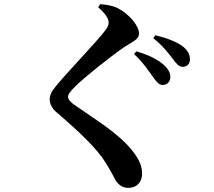

<svg xmlns="http://www.w3.org/2000/svg" viewBox="-20 -838 1040 931"><path d="M768 -426C792 -426 806 -443 806 -465C806 -484 797 -502 776 -522C744 -551 697 -573 641 -589L630 -576C674 -535 701 -494 721 -466C738 -442 751 -426 768 -426ZM866 -514C887 -514 901 -528 901 -550C901 -574 890 -595 865 -614C836 -635 792 -653 733 -667L723 -653C774 -612 797 -579 816 -555C836 -529 846 -514 866 -514ZM507 -729C507 -715 501 -704 486 -685C447 -634 303 -484 250 -419C229 -394 221 -376 221 -355C221 -336 232 -311 257 -291C374 -191 452 -114 491 -51C518 -8 529 15 541 37C553 56 573 73 600 73C652 73 669 36 669 4C669 -30 657 -63 622 -107C554 -193 442 -258 346 -326C325 -340 310 -354 310 -368C310 -381 320 -394 346 -420C388 -462 507 -557 580 -608C623 -637 654 -645 654 -677C654 -712 607 -770 550 -799C525 -811 497 -815 466 -818L456 -803C485 -777 507 -751 507 -729Z"/></svg>

Font: Noto Serif CJK JP
Style: Bold
Weight: 700
Designer: Ryoko NISHIZUKA 西塚涼子 (kana & ideographs); Frank Grießhammer (Latin, Greek & Cyrillic); Wenlong ZHANG 张文龙 (bopomofo); San
Foundry: Adobe Systems Incorporated
Version: Version 1.000;PS 1;hotconv 16.6.53;makeotf.lib2.5.65590